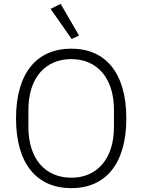

<svg xmlns="http://www.w3.org/2000/svg" viewBox="-20 -962 737 994"><path d="M351 -760 389 -778 294 -942 242 -916ZM349 12C526 12 634 -113 634 -349C634 -585 526 -710 349 -710C171 -710 63 -585 63 -349C63 -113 171 12 349 12ZM349 -42C215 -42 127 -139 127 -305V-393C127 -559 215 -656 349 -656C482 -656 570 -559 570 -393V-305C570 -139 482 -42 349 -42Z"/></svg>

Font: IBM Plex Devanagari Light
Style: Regular
Weight: 300
Designer: Mike Abbink, Paul van der Laan, Pieter van Rosmalen, Erin McLaughlin
Foundry: Bold Monday
Version: Version 1.0